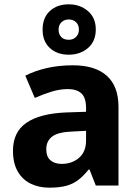

<svg xmlns="http://www.w3.org/2000/svg" viewBox="-20 -858 639 888"><path d="M317 -556Q420 -556 474 -507.5Q528 -459 528 -364V0H423L394 -74H390Q367 -45 342.5 -26Q318 -7 286 1.5Q254 10 208 10Q160 10 122 -8.5Q84 -27 62 -65Q40 -103 40 -161Q40 -247 102 -290Q164 -333 287 -338L378 -341V-358Q378 -407 356 -426.5Q334 -446 294 -446Q257 -446 218 -434Q179 -422 141 -405L97 -508Q140 -530 195.5 -543Q251 -556 317 -556ZM321 -250Q250 -248 222 -227Q194 -206 194 -168Q194 -133 213.5 -116.5Q233 -100 265 -100Q313 -100 345.5 -128Q378 -156 378 -208V-253ZM298 -605Q244 -605 210.5 -636Q177 -667 177 -721Q177 -776 210.5 -807Q244 -838 298 -838Q350 -838 386.5 -807Q423 -776 423 -722Q423 -667 387 -636Q351 -605 298 -605ZM298 -674Q318 -674 331.5 -687Q345 -700 345 -721Q345 -743 331.5 -755.5Q318 -768 298 -768Q278 -768 264.5 -755.5Q251 -743 251 -721Q251 -700 263 -687Q275 -674 298 -674Z"/></svg>

Font: Noto Sans Khmer
Style: Bold
Weight: 700
Version: Version 2.003